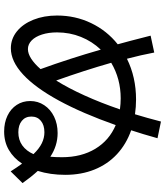

<svg xmlns="http://www.w3.org/2000/svg" viewBox="49 -864 839 978"><g transform="rotate(90 469.0 -374.5)"><path d="M494.1 -108.4Q494.1 -147.9 515.4 -179.9Q536.6 -211.9 573.7 -230Q610.8 -248 657.2 -248Q721.7 -248 777.8 -210.9Q780.3 -235.4 780.3 -270.5Q780.3 -369.1 737.3 -440.2Q694.3 -511.2 616.7 -543.9Q556.6 -373.5 491.5 -253.9Q426.3 -134.3 358.9 -72Q291.5 -9.8 225.6 -9.8Q177.7 -9.8 139.6 -40.3Q101.6 -70.8 80.1 -124.5Q58.6 -178.2 58.6 -245.1Q58.6 -338.4 97.2 -418.7Q135.7 -499 205.1 -554.2Q197.3 -581.1 188 -617.2Q178.7 -653.3 169.9 -687.5L161.1 -721.7L247.1 -740.2Q259.8 -672.9 278.8 -601.1Q372.6 -647.5 486.3 -647.5Q523.9 -647.5 561.5 -642.1Q580.1 -702.6 598.6 -774.4L683.6 -756.8Q662.1 -679.7 643.1 -622.6Q713.9 -597.7 764.9 -550.3Q815.9 -502.9 843 -436Q870.1 -369.1 870.1 -287.1Q870.1 -210.4 850.1 -147Q881.3 -112.8 912.1 -69.3L852.5 -8.8Q831.1 -42.5 813 -66.9Q784.7 -23.9 743.7 0.2Q702.6 24.4 649.4 24.4Q604.5 24.4 569.1 7.6Q533.7 -9.3 513.9 -39.6Q494.1 -69.8 494.1 -108.4ZM229.5 -96.7Q252.4 -96.7 278.3 -113.3Q304.2 -129.9 331.5 -161.1Q278.3 -307.6 232.4 -467.8Q190.4 -423.8 167.5 -366.7Q144.5 -309.6 144.5 -245.1Q144.5 -202.1 155.3 -168.5Q166 -134.8 185.5 -115.7Q205.1 -96.7 229.5 -96.7ZM389.6 -240.7Q428.2 -302.2 465.8 -385.3Q503.4 -468.3 536.6 -565.4Q507.8 -569.3 480.5 -569.3Q380.9 -569.3 299.3 -521Q338.4 -384.3 389.6 -240.7ZM653.3 -47.9Q691.9 -47.9 720.2 -68.1Q748.5 -88.4 764.6 -125Q736.3 -154.3 709.2 -167.5Q682.1 -180.7 653.3 -180.7Q616.7 -180.7 595 -162.8Q573.2 -145 573.2 -114.3Q573.2 -83.5 595 -65.7Q616.7 -47.9 653.3 -47.9Z"/></g></svg>

Font: Pretendard JP Medium
Style: Regular
Weight: 500
Designer: Base glyphs from Inter by Rasmus Andersson; Hangeul glyphs from Noto Sans CJK(Source Han Sans) by Jang Soo-young and Kan
Foundry: Kil Hyung-jin
Version: Version 1.309